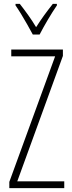

<svg xmlns="http://www.w3.org/2000/svg" viewBox="-20 -969 371 989"><path d="M311 0H28V-32L264 -679H38V-714H304V-681L69 -35H311ZM149 -791Q136 -815 120 -843.5Q104 -872 88 -898Q72 -924 60 -941V-949H82Q101 -925 124 -893Q147 -861 166 -829Q187 -862 206.5 -889Q226 -916 252 -949H273V-941Q251 -909 226.5 -867.5Q202 -826 184 -791Z"/></svg>

Font: Noto Sans Khmer UI ExtraCondensed ExtraLight
Style: Regular
Weight: 200
Width: 2
Designer: Danh Hong and the Monotype Design Team
Foundry: Monotype Imaging Inc.
Version: Version 2.002; ttfautohint (v1.8.4.7-5d5b)